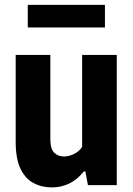

<svg xmlns="http://www.w3.org/2000/svg" viewBox="-20 -778 560 807"><path d="M197.9 9.7Q155.2 9.7 120.8 -8.6Q86.4 -26.8 66.2 -68.6Q45.9 -110.5 45.9 -181.4V-547H191.6V-193.4Q191.6 -151.8 208 -136Q224.5 -120.2 249.4 -120.2Q261.2 -120.2 275.3 -124.4Q289.4 -128.6 302.7 -137.6Q316 -146.5 325.2 -160.7V-547H470.8V0H349.6L338.9 -57.2H332Q305.5 -23.6 271.7 -6.9Q237.9 9.7 197.9 9.7ZM96.7 -662.6V-757.6H421.1V-662.6Z"/></svg>

Font: Encode Sans Condensed Thin
Style: Regular
Weight: 100
Width: 3
Designer: Multiple Designers
Foundry: Impallari Type
Version: Version 3.002